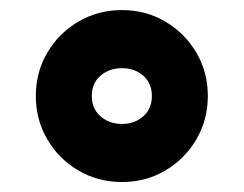

<svg xmlns="http://www.w3.org/2000/svg" viewBox="-20 -427 491 387"><path d="M52.2 -233.4Q52.2 -281.7 75.4 -321Q98.6 -360.4 138.2 -383.5Q177.7 -406.7 225.6 -406.7Q273.9 -406.7 313.2 -383.5Q352.5 -360.4 375.7 -321Q398.9 -281.7 398.9 -233.4Q398.9 -185.5 375.7 -146Q352.5 -106.4 313.2 -83.3Q273.9 -60.1 225.6 -60.1Q177.7 -60.1 138.2 -83.3Q98.6 -106.4 75.4 -146Q52.2 -185.5 52.2 -233.4ZM165 -233.4Q165 -208 182.6 -192.6Q200.2 -177.2 225.6 -177.2Q251.5 -177.2 268.8 -192.6Q286.1 -208 286.1 -233.4Q286.1 -259.3 268.8 -274.4Q251.5 -289.6 225.6 -289.6Q200.2 -289.6 182.6 -274.4Q165 -259.3 165 -233.4Z"/></svg>

Font: Vazirmatn FD Black
Style: Regular
Weight: 900
Designer: Saber Rastikerdar
Foundry: Saber Rastikerdar
Version: Version 33.003